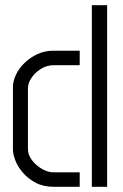

<svg xmlns="http://www.w3.org/2000/svg" viewBox="-20 -722 475 742"><path d="M189 0Q148 0 118.5 -15.5Q89 -31 69 -54Q49 -77 39.5 -101.5Q30 -126 30 -144V-385Q30 -409 42 -434Q54 -459 75.5 -479.5Q97 -500 125 -513Q153 -526 186 -526H288V-470H187Q162 -470 139.5 -456.5Q117 -443 102.5 -422.5Q88 -402 88 -380V-146Q88 -123 104 -102.5Q120 -82 142.5 -69Q165 -56 187 -56H288V0ZM335 0V-702H394V0Z"/></svg>

Font: Stick No Bills ExtraLight Light
Style: Regular
Weight: 300
Version: Version 2.000